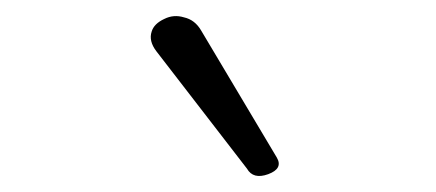

<svg xmlns="http://www.w3.org/2000/svg" viewBox="-20 -794 540 238"><path d="M229.5 -755.9Q221.7 -769.5 208 -772.5Q195.3 -776.4 183.6 -770.5Q170.9 -764.6 168 -754.9Q164.1 -743.2 173.8 -730.5L286.1 -585Q293.9 -571.3 312.5 -578.1Q331.1 -585 323.2 -598.6Z"/></svg>

Font: GulimChe
Style: Regular
Weight: 400
Monospace: yes
Version: Version 2.21